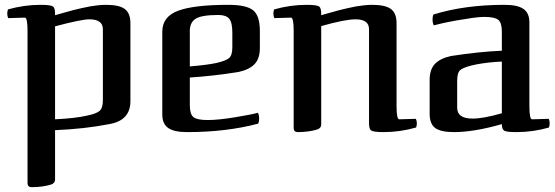

<svg xmlns="http://www.w3.org/2000/svg" viewBox="-20 -534 2299 795"><path d="M83 -461 14 -459Q10 -467 10 -478Q10 -486 13 -495Q80 -514 148 -514Q190 -514 199.5 -507Q209 -500 208 -471Q219 -474 245 -481.5Q271 -489 283 -492Q295 -495 316.5 -500Q338 -505 352.5 -507.5Q367 -510 385 -512Q403 -514 419 -514Q474 -514 497 -496.5Q520 -479 520 -438V-117Q521 -35 432 -20Q330 0 208 5V210Q208 224 192 230Q156 241 111 241Q94 241 94 224V-406Q94 -461 83 -461ZM208 -425V-40Q291 -44 339 -55Q379 -63 392.5 -75Q406 -87 406 -119V-413Q406 -454 350 -454Q317 -454 208 -425Z M1048 -67Q1053 -58 1053 -42Q1053 -30 1049 -22Q917 13 755 13Q701 13 676.5 -4Q652 -21 652 -60V-403Q652 -465 717.5 -489.5Q783 -514 926 -514Q1000 -514 1028 -491.5Q1056 -469 1056 -406V-335Q1056 -292 1034.5 -269Q1013 -246 968 -236Q861 -219 766 -213V-99Q766 -61 781 -49Q796 -37 840 -37Q884 -37 953.5 -48.5Q1023 -60 1048 -67ZM766 -399V-259Q838 -265 875 -273Q915 -282 928.5 -293.5Q942 -305 942 -338V-399Q942 -441 929 -456.5Q916 -472 884 -472Q812 -472 788 -455Q764 -438 766 -399Z M1310 -426V-18Q1310 -4 1294 2Q1258 13 1213 13Q1196 13 1196 -4V-406Q1196 -461 1185 -461L1116 -459Q1112 -467 1112 -478Q1112 -486 1115 -495Q1182 -514 1250 -514Q1292 -514 1301.5 -507Q1311 -500 1310 -471Q1321 -474 1347 -481.5Q1373 -489 1385 -492Q1397 -495 1418.5 -500Q1440 -505 1454.5 -507.5Q1469 -510 1487 -512Q1505 -514 1521 -514Q1576 -514 1599 -496.5Q1622 -479 1622 -438V-95Q1622 -40 1633 -40L1702 -42Q1706 -34 1706 -23Q1706 -15 1703 -6Q1636 13 1568 13Q1526 13 1516.5 6Q1507 -1 1508 -30V-413Q1508 -454 1452 -454Q1409 -454 1310 -426Z M2253 -6Q2187 13 2118 13Q2079 13 2068.5 7.5Q2058 2 2058 -20Q1942 13 1860 13Q1805 13 1782 -4Q1759 -21 1759 -63V-203Q1759 -246 1780.5 -269Q1802 -292 1847 -302Q1905 -311 1957.5 -316.5Q2010 -322 2058 -324V-402Q2058 -440 2043 -452Q2028 -464 1984 -464Q1965 -464 1934 -459.5Q1903 -455 1871.5 -449.5Q1840 -444 1813 -438Q1786 -432 1776 -429Q1771 -439 1771 -454Q1771 -467 1775 -474Q1904 -514 2069 -514Q2123 -514 2147.5 -497Q2172 -480 2172 -441V-95Q2172 -40 2183 -40L2252 -42Q2256 -35 2256 -23Q2256 -15 2253 -6ZM2058 -65V-279Q2031 -278 2004 -275Q1977 -272 1953.5 -267.5Q1930 -263 1912 -257Q1894 -251 1886 -244Q1873 -234 1873 -199V-88Q1873 -43 1936 -43Q1982 -43 2058 -65Z"/></svg>

Font: Federant
Style: Medium
Weight: 500
Designer: Cyreal (www.cyreal.org)
Foundry: Cyreal (www.cyreal.org)
Version: Version 1.010